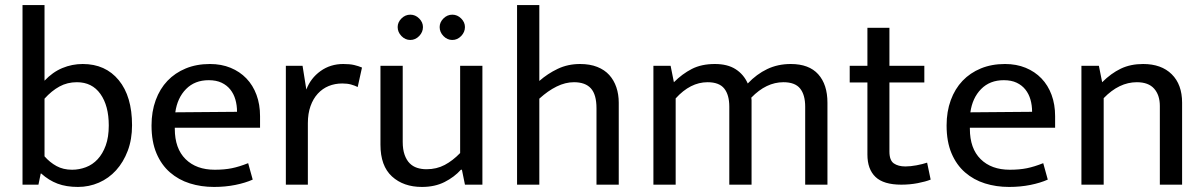

<svg xmlns="http://www.w3.org/2000/svg" viewBox="-20 -730 4761 759"><path d="M502 -235Q502 -179 485 -134Q468 -89 439 -57Q410 -25 371 -8Q332 9 288 9Q242 9 207.5 -4Q173 -17 143 -44H141L132 0H69V-710H156V-411Q188 -445 226.5 -461Q265 -477 307 -477Q397 -477 449.5 -413Q502 -349 502 -235ZM410 -234Q410 -312 377 -358.5Q344 -405 284 -405Q246 -405 215 -388Q184 -371 156 -340V-112Q177 -88 203.5 -73.5Q230 -59 265 -59Q293 -59 319.5 -69Q346 -79 366 -100.5Q386 -122 398 -155Q410 -188 410 -234Z M1008 -225H671V-221Q671 -143 713.5 -101Q756 -59 829 -59Q867 -59 896.5 -65Q926 -71 961 -85L979 -20Q950 -7 910.5 1Q871 9 826 9Q775 9 730.5 -5Q686 -19 652 -48.5Q618 -78 598.5 -124Q579 -170 579 -234Q579 -289 595.5 -334Q612 -379 642 -410.5Q672 -442 714.5 -459.5Q757 -477 810 -477Q855 -477 891.5 -462Q928 -447 954 -420Q980 -393 994 -355Q1008 -317 1008 -271ZM917 -288Q917 -314 910.5 -336.5Q904 -359 890.5 -376Q877 -393 856 -403Q835 -413 805 -413Q750 -413 715.5 -378Q681 -343 673 -286Z M1110 0V-470H1176L1191 -376Q1208 -421 1247 -449Q1286 -477 1337 -477Q1363 -477 1380 -473Q1397 -469 1411 -463L1394 -386Q1382 -392 1367.5 -396Q1353 -400 1333 -400Q1304 -400 1279.5 -390Q1255 -380 1236.5 -360Q1218 -340 1207.5 -310.5Q1197 -281 1197 -243V0Z M1799 -470H1887V0H1818L1806 -59H1802Q1776 -30 1737.5 -10.5Q1699 9 1648 9Q1575 9 1529.5 -32.5Q1484 -74 1484 -158V-470H1572V-169Q1572 -139 1579.5 -118Q1587 -97 1599.5 -84.5Q1612 -72 1629 -66.5Q1646 -61 1666 -61Q1706 -61 1738 -78Q1770 -95 1799 -125ZM1552 -623Q1552 -642 1567 -657Q1582 -672 1602 -672Q1622 -672 1637 -657Q1652 -642 1652 -623Q1652 -603 1637 -587.5Q1622 -572 1602 -572Q1582 -572 1567 -587.5Q1552 -603 1552 -623ZM1718 -623Q1718 -642 1733 -657Q1748 -672 1768 -672Q1788 -672 1803 -657Q1818 -642 1818 -623Q1818 -603 1803 -587.5Q1788 -572 1768 -572Q1748 -572 1733 -587.5Q1718 -603 1718 -623Z M2112 0H2024V-710H2112V-410Q2145 -439 2185 -458Q2225 -477 2273 -477Q2312 -477 2341 -465.5Q2370 -454 2388.5 -433.5Q2407 -413 2416.5 -385Q2426 -357 2426 -324V0H2338V-302Q2338 -356 2316 -380.5Q2294 -405 2249 -405Q2215 -405 2180.5 -388Q2146 -371 2112 -340Z M2651 0H2563V-470H2631L2644 -405Q2677 -438 2715 -457.5Q2753 -477 2806 -477Q2856 -477 2888 -456.5Q2920 -436 2936 -400Q2971 -437 3013 -457Q3055 -477 3106 -477Q3178 -477 3214.5 -436.5Q3251 -396 3251 -324V0H3163V-308Q3163 -355 3143 -380Q3123 -405 3077 -405Q3009 -405 2950 -344Q2951 -339 2951 -334Q2951 -329 2951 -324V0H2863V-308Q2863 -355 2843 -380Q2823 -405 2777 -405Q2709 -405 2651 -341Z M3634 -404H3496V-131Q3496 -96 3513.5 -84Q3531 -72 3559 -72Q3579 -72 3603 -76.5Q3627 -81 3645 -87L3659 -20Q3639 -12 3608 -6Q3577 0 3543 0Q3473 0 3441 -30.5Q3409 -61 3409 -119V-404H3339V-470H3409V-620H3496V-470H3634Z M4151 -225H3814V-221Q3814 -143 3856.5 -101Q3899 -59 3972 -59Q4010 -59 4039.5 -65Q4069 -71 4104 -85L4122 -20Q4093 -7 4053.5 1Q4014 9 3969 9Q3918 9 3873.5 -5Q3829 -19 3795 -48.5Q3761 -78 3741.5 -124Q3722 -170 3722 -234Q3722 -289 3738.5 -334Q3755 -379 3785 -410.5Q3815 -442 3857.5 -459.5Q3900 -477 3953 -477Q3998 -477 4034.5 -462Q4071 -447 4097 -420Q4123 -393 4137 -355Q4151 -317 4151 -271ZM4060 -288Q4060 -314 4053.5 -336.5Q4047 -359 4033.5 -376Q4020 -393 3999 -403Q3978 -413 3948 -413Q3893 -413 3858.5 -378Q3824 -343 3816 -286Z M4343 0H4255V-470H4324L4337 -405Q4372 -440 4410.5 -458.5Q4449 -477 4499 -477Q4571 -477 4612 -436.5Q4653 -396 4653 -324V0H4565V-311Q4565 -354 4542.5 -379.5Q4520 -405 4474 -405Q4404 -405 4343 -342Z"/></svg>

Font: Mukta Malar
Style: Regular
Weight: 400
Designer: Aadarsh Rajan, Girish Dalvi, Yashodeep Gholap
Foundry: Ek Type
Version: Version 2.538;PS 1.000;hotconv 16.6.51;makeotf.lib2.5.65220;